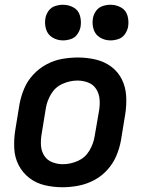

<svg xmlns="http://www.w3.org/2000/svg" viewBox="-20 -780 616 808"><path d="M243 8Q276 8 310 1.5Q344 -5 375.5 -21.5Q407 -38 431.5 -65Q456 -92 469.5 -124Q483 -156 489 -189L507 -299Q513 -337 511 -375Q509 -413 493 -445.5Q477 -478 448 -499.5Q419 -521 382.5 -529.5Q346 -538 308 -538Q275 -538 241 -532Q207 -526 175.5 -509Q144 -492 119.5 -465.5Q95 -439 81.5 -406.5Q68 -374 62 -341L44 -231Q38 -193 40 -155Q42 -117 58.5 -85Q75 -53 103.5 -31Q132 -9 168.5 -0.5Q205 8 243 8ZM245 -89Q221 -89 199.5 -97.5Q178 -106 166 -125Q154 -144 152.5 -167.5Q151 -191 155 -215L173 -325Q178 -356 195.5 -385Q213 -414 244 -427.5Q275 -441 306 -441Q330 -441 351.5 -432.5Q373 -424 385 -405Q397 -386 399 -362.5Q401 -339 397 -315L378 -205Q373 -174 355.5 -145Q338 -116 307 -102.5Q276 -89 245 -89ZM445 -610Q461 -610 478 -615.5Q495 -621 505.5 -636Q516 -651 519 -667Q523 -691 516.5 -714Q510 -737 489.5 -748.5Q469 -760 445 -760Q429 -760 412 -754.5Q395 -749 384.5 -734.5Q374 -720 371 -703Q367 -679 374 -656.5Q381 -634 401 -622Q421 -610 445 -610ZM245 -610Q261 -610 278 -615.5Q295 -621 305.5 -636Q316 -651 319 -667Q323 -691 316.5 -714Q310 -737 289.5 -748.5Q269 -760 245 -760Q229 -760 212 -754.5Q195 -749 184.5 -734.5Q174 -720 171 -703Q167 -679 174 -656.5Q181 -634 201 -622Q221 -610 245 -610Z"/></svg>

Font: Iosevka Sparkle Semibold
Style: Italic
Weight: 600
Italic angle: -9°
Designer: Belleve Invis
Foundry: Belleve Invis
Version: Version 4.5.0; ttfautohint (v1.8.3)